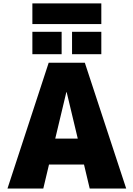

<svg xmlns="http://www.w3.org/2000/svg" viewBox="-20 -1095 775 1115"><path d="M23.4 0 262.7 -730.5H472.7L712.9 0H501L467.8 -139.6H264.6L231.4 0ZM168 -780.3V-910.2H337.9V-780.3ZM168 -955.1V-1075.2H568.4V-955.1ZM300.8 -290H431.6L367.2 -559.6H365.2ZM398.4 -780.3V-910.2H568.4V-780.3Z"/></svg>

Font: GenEi M Gothic v2 Black
Style: Regular
Weight: 900
Version: Version 2.0